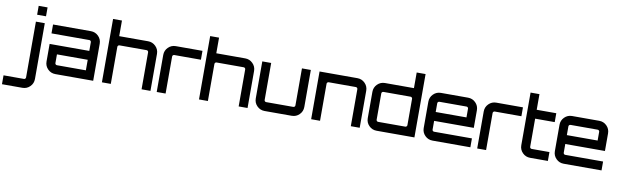

<svg xmlns="http://www.w3.org/2000/svg" viewBox="-242 -1419 7406 2298"><g transform="rotate(10 3461.5 -270.0)"><path d="M83 -770H191V-662H83ZM191 -578V-220V100Q191 154 153 192Q115 230 61 230H-187V122H61Q70 122 76.5 115.5Q83 109 83 100V-578Z M751 -580Q805 -580 843 -542Q881 -504 881 -450V0H421Q367 0 329 -38Q291 -76 291 -130V-344H773V-450Q773 -459 766.5 -465.5Q760 -472 751 -472H291V-580ZM773 -108V-236H399V-130Q399 -121 405.5 -114.5Q412 -108 421 -108Z M1447 -580Q1500 -580 1538.5 -542Q1577 -504 1577 -450V0H1469V-450Q1469 -459 1462.5 -465.5Q1456 -472 1447 -472H1117Q1108 -472 1101.5 -465.5Q1095 -459 1095 -450V0H987V-770H1095V-580Z M1783 -580H2107V-472H1783Q1774 -472 1767.5 -465.5Q1761 -459 1761 -450V0H1653V-130V-450Q1653 -504 1691 -542Q1729 -580 1783 -580Z M2627 -580Q2680 -580 2718.5 -542Q2757 -504 2757 -450V0H2649V-450Q2649 -459 2642.5 -465.5Q2636 -472 2627 -472H2297Q2288 -472 2281.5 -465.5Q2275 -459 2275 -450V0H2167V-770H2275V-580Z M3316 -580H3424V-130Q3424 -76 3386 -38Q3348 0 3294 0H2964Q2910 0 2872 -38Q2834 -76 2834 -130V-580H2942V-130Q2942 -121 2948.5 -114.5Q2955 -108 2964 -108H3294Q3303 -108 3309.5 -114.5Q3316 -121 3316 -130Z M3990 -580Q4044 -580 4082 -542Q4120 -504 4120 -450V0H4012V-450Q4012 -459 4005.5 -465.5Q3999 -472 3990 -472H3660Q3651 -472 3644.5 -465.5Q3638 -459 3638 -450V0H3530V-580Z M4677 -770H4785V0H4325Q4271 0 4233 -38Q4195 -76 4195 -130V-450Q4195 -504 4233 -542Q4271 -580 4325 -580H4677ZM4325 -108H4655Q4664 -108 4670.5 -114.5Q4677 -121 4677 -130V-450Q4677 -459 4670.5 -465.5Q4664 -472 4655 -472H4325Q4316 -472 4309.5 -465.5Q4303 -459 4303 -450V-130Q4303 -121 4309.5 -114.5Q4316 -108 4325 -108Z M5335 -580Q5389 -580 5427 -542Q5465 -504 5465 -450V-236H4983V-130Q4983 -121 4989.5 -114.5Q4996 -108 5005 -108H5465V0H5005Q4951 0 4913 -38Q4875 -76 4875 -130V-450Q4875 -504 4913 -542Q4951 -580 5005 -580ZM4983 -344H5357V-450Q5357 -459 5350.5 -465.5Q5344 -472 5335 -472H5005Q4996 -472 4989.5 -465.5Q4983 -459 4983 -450Z M5678 -580H6002V-472H5678Q5669 -472 5662.5 -465.5Q5656 -459 5656 -450V0H5548V-130V-450Q5548 -504 5586 -542Q5624 -580 5678 -580Z M6407 -472H6169V-130Q6169 -121 6175.5 -114.5Q6182 -108 6191 -108H6407V0H6191Q6137 0 6099 -38Q6061 -76 6061 -130V-450V-770H6169V-580H6407Z M6929 -580Q6983 -580 7021 -542Q7059 -504 7059 -450V-236H6577V-130Q6577 -121 6583.5 -114.5Q6590 -108 6599 -108H7059V0H6599Q6545 0 6507 -38Q6469 -76 6469 -130V-450Q6469 -504 6507 -542Q6545 -580 6599 -580ZM6577 -344H6951V-450Q6951 -459 6944.5 -465.5Q6938 -472 6929 -472H6599Q6590 -472 6583.5 -465.5Q6577 -459 6577 -450Z"/></g></svg>

Font: Orbitron
Style: Regular
Weight: 500
Designer: Matt McInerney
Foundry: Matt McInerney
Version: 1.000